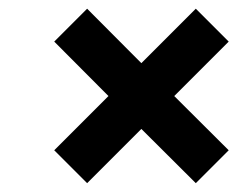

<svg xmlns="http://www.w3.org/2000/svg" viewBox="-20 -432 568 439"><path d="M378.4 -212.4 502.9 -88.4 427.7 -13.2 303.2 -137.2 179.2 -13.2 104 -88.4 228 -212.4 104 -336.9 179.2 -412.1 303.2 -287.6 427.7 -412.1 502.9 -336.9Z"/></svg>

Font: Rachana
Style: Bold
Weight: 700
Designer: Hussain KH
Foundry: Hussain KH, Rajeesh K Nambiar, Santhosh Thottingal, Swathanthra Malayalam Computing (http://smc.org.in)
Version: Version 7.0.0+20221109